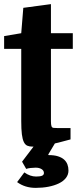

<svg xmlns="http://www.w3.org/2000/svg" viewBox="-21 -701 378 931"><path d="M-1 -526V-464H82V-114Q82 -74 85 -50Q88 -26 94.5 -12.5Q101 1 111.5 5.5Q122 10 137 10Q164 10 211 1.5Q258 -7 321 -25V-80H259Q245 -80 238 -81Q231 -82 228.5 -89.5Q226 -97 226 -113Q226 -129 226 -159V-464H332V-540H226V-681L92 -663L82 -540ZM152 210Q185 210 213.5 204.5Q242 199 264 188.5Q286 178 298.5 162Q311 146 311 126Q311 110 306 96.5Q301 83 290 73Q279 63 260.5 57Q242 51 214 51Q214 50 213.5 49.5Q213 49 213 48L252 -17H162L86 83L106 118Q114 115 127.5 113.5Q141 112 152 112Q169 112 180.5 119Q192 126 192 138Q192 147 183 151Q174 155 154 155Q125 155 97 135L62 182Q100 210 152 210Z"/></svg>

Font: GradeGX
Style: Regular
Weight: 100
Width: 1
Designer: Adam Twardoch
Foundry: Adam Twardoch
Version: Version 2.002; DEVELOPMENT